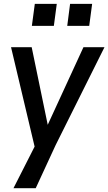

<svg xmlns="http://www.w3.org/2000/svg" viewBox="-20 -774 561 994"><path d="M273.9 -753.9 258.8 -640.1H145L160.2 -753.9ZM457 -753.9 441.9 -640.1H328.1L342.8 -753.9ZM227.1 -127.9 412.1 -529.8H521L268.1 -22.9L165 200.2H49.8L159.2 -15.1L37.1 -529.8H144Z"/></svg>

Font: Cooper Hewitt
Style: Medium Italic
Weight: 708
Designer: Village Type and Design LLC
Foundry: Cooper Hewitt Smithsonian Design Museum
Version: 1.000